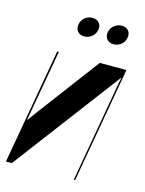

<svg xmlns="http://www.w3.org/2000/svg" viewBox="-130 -729 597 793"><g transform="rotate(15 168.5 -333.0)"><path d="M357 -494 270 0H264L339 -427L345 -456H343L-1 0H-26L61 -494H68L14 -190H16L36 -218L243 -494ZM117 -625Q120 -643 134 -654.5Q148 -666 166 -666Q184 -666 194.5 -654.5Q205 -643 202 -625Q199 -606 184.5 -594.5Q170 -583 152 -583Q134 -583 124 -594.5Q114 -606 117 -625ZM242 -625Q245 -643 259.5 -654.5Q274 -666 291 -666Q310 -666 320 -654.5Q330 -643 327 -625Q324 -606 310 -594.5Q296 -583 277 -583Q260 -583 249.5 -594.5Q239 -606 242 -625Z"/></g></svg>

Font: Moniqa Black Ita Display
Style: Italic
Weight: 900
Italic angle: -10°
Designer: Rajesh Rajput
Foundry: Rajesh Rajput
Version: Version 1.000